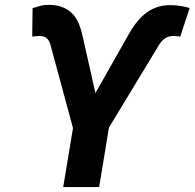

<svg xmlns="http://www.w3.org/2000/svg" viewBox="-20 -757 788 777"><path d="M235.8 0 275.4 -238.8 183.6 -577.6Q174.3 -611.3 140.6 -611.3Q133.3 -611.3 123 -610.4Q112.8 -609.4 110.4 -608.9L111.8 -723.6Q113.3 -724.1 115.7 -725.1Q130.9 -730 145.8 -733.9Q160.6 -737.8 180.7 -737.3Q230.5 -736.8 264.4 -709.7Q298.3 -682.6 313.5 -614.3L366.2 -380.4L497.6 -612.3Q531.7 -675.3 573 -705.8Q614.3 -736.3 668.9 -736.3Q688.5 -736.3 710.2 -732.9Q731.9 -729.5 747.6 -724.6L709.5 -608.9Q707.5 -609.4 697.3 -610.4Q687 -611.3 680.7 -611.3Q661.6 -611.3 647.9 -601.8Q634.3 -592.3 625 -577.6L420.9 -240.7L381.3 0Z"/></svg>

Font: Inter
Style: Bold Italic
Weight: 700
Italic angle: -9.39999°
Designer: Rasmus Andersson
Foundry: rsms
Version: Version 4.001;git-9221beed3